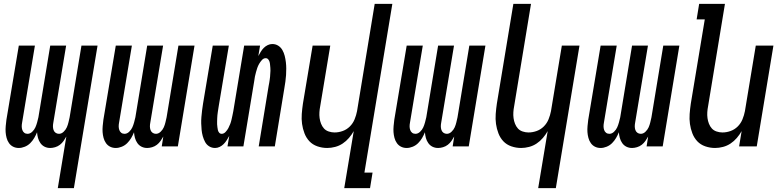

<svg xmlns="http://www.w3.org/2000/svg" viewBox="-20 -755 4040 990"><path d="M278 215 322 -51Q316 -40 308 -28.5Q300 -17 289 -8.5Q278 0 264.5 4Q251 8 239 8Q223 8 210 1.5Q197 -5 188.5 -17Q180 -29 176 -43.5Q172 -58 171 -73Q165 -58 156.5 -43.5Q148 -29 136 -17Q124 -5 108 1.5Q92 8 77 8Q61 8 48 1.5Q35 -5 26.5 -17Q18 -29 14 -44Q10 -59 9 -74Q8 -89 9.5 -105Q11 -121 13 -137L77 -520H160L94 -123Q92 -113 92 -103.5Q92 -94 95 -85Q98 -76 105 -70.5Q112 -65 122 -65Q135 -65 146 -75.5Q157 -86 162.5 -98.5Q168 -111 171.5 -124Q175 -137 178 -150L239 -520H321L255 -123Q253 -113 253 -103.5Q253 -94 256 -85Q259 -76 266.5 -70.5Q274 -65 284 -65Q297 -65 308 -75.5Q319 -86 324.5 -98.5Q330 -111 333 -124Q336 -137 339 -150L400 -520H483L361 215Z M739 8Q723 8 710 1.5Q697 -5 688.5 -17Q680 -29 676 -43.5Q672 -58 671 -73Q665 -58 656.5 -43.5Q648 -29 636 -17Q624 -5 608 1.5Q592 8 577 8Q561 8 548 1.5Q535 -5 526.5 -17Q518 -29 514 -44Q510 -59 509 -74Q508 -89 509.5 -105Q511 -121 513 -137L577 -520H660L594 -123Q592 -113 592 -103.5Q592 -94 595 -85Q598 -76 605 -70.5Q612 -65 622 -65Q635 -65 646 -75.5Q657 -86 662.5 -98.5Q668 -111 671.5 -124Q675 -137 678 -150L739 -520H821L755 -123Q753 -113 753 -103.5Q753 -94 756 -85Q759 -76 766.5 -70.5Q774 -65 784 -65Q797 -65 808 -75.5Q819 -86 824.5 -98.5Q830 -111 833 -124Q836 -137 839 -150L900 -520H983L897 0H814L822 -51Q816 -40 808 -28.5Q800 -17 789 -8.5Q778 0 764.5 4Q751 8 739 8Z M1089 8Q1072 8 1058.5 -0.5Q1045 -9 1037.5 -23Q1030 -37 1025.5 -53Q1021 -69 1019.5 -85.5Q1018 -102 1017.5 -118.5Q1017 -135 1018.5 -152Q1020 -169 1022 -186Q1024 -203 1027 -221L1077 -520H1160L1108 -209Q1107 -201 1105.5 -193Q1104 -185 1103 -177Q1102 -169 1101 -161Q1100 -153 1100 -145.5Q1100 -138 1099.5 -130Q1099 -122 1099.5 -114.5Q1100 -107 1101 -99Q1102 -91 1103.5 -84Q1105 -77 1110 -71Q1115 -65 1123 -65Q1134 -65 1143 -74.5Q1152 -84 1157.5 -94.5Q1163 -105 1167 -115.5Q1171 -126 1173.5 -137Q1176 -148 1178.5 -159.5Q1181 -171 1183 -182L1239 -520H1321L1312 -466Q1318 -477 1324.5 -488Q1331 -499 1340 -508Q1349 -517 1360.5 -522.5Q1372 -528 1384 -528Q1401 -528 1414.5 -519.5Q1428 -511 1436 -497Q1444 -483 1448 -467Q1452 -451 1454 -434.5Q1456 -418 1456 -401.5Q1456 -385 1455 -368Q1454 -351 1451.5 -334Q1449 -317 1446 -299L1397 0H1314L1365 -311Q1367 -319 1368 -327Q1369 -335 1370.5 -343Q1372 -351 1372.5 -359Q1373 -367 1373.5 -374.5Q1374 -382 1374.5 -390Q1375 -398 1374 -405.5Q1373 -413 1372.5 -421Q1372 -429 1370 -436Q1368 -443 1363 -449Q1358 -455 1350 -455Q1339 -455 1330.5 -445.5Q1322 -436 1316 -425.5Q1310 -415 1306.5 -404.5Q1303 -394 1300 -383Q1297 -372 1294.5 -360.5Q1292 -349 1291 -338L1235 0H1153L1162 -54Q1156 -43 1149 -32Q1142 -21 1133 -12Q1124 -3 1112.5 2.5Q1101 8 1089 8Z M1755 215 1804 -79Q1794 -61 1779.5 -44Q1765 -27 1747 -15Q1729 -3 1708 2.5Q1687 8 1667 8Q1641 8 1616.5 -0.5Q1592 -9 1575.5 -26.5Q1559 -44 1550 -67.5Q1541 -91 1537.5 -116Q1534 -141 1536 -167.5Q1538 -194 1542 -221L1592 -520H1683L1631 -207Q1628 -192 1627 -176.5Q1626 -161 1628 -146Q1630 -131 1635.5 -117Q1641 -103 1650.5 -92.5Q1660 -82 1675 -77Q1690 -72 1705 -72Q1726 -72 1747 -79.5Q1768 -87 1784 -103Q1800 -119 1808.5 -140Q1817 -161 1821 -182L1912 -735H2003L1859 135H1901L1888 215Z M2239 8Q2223 8 2210 1.5Q2197 -5 2188.5 -17Q2180 -29 2176 -43.5Q2172 -58 2171 -73Q2165 -58 2156.5 -43.5Q2148 -29 2136 -17Q2124 -5 2108 1.5Q2092 8 2077 8Q2061 8 2048 1.5Q2035 -5 2026.5 -17Q2018 -29 2014 -44Q2010 -59 2009 -74Q2008 -89 2009.5 -105Q2011 -121 2013 -137L2077 -520H2160L2094 -123Q2092 -113 2092 -103.5Q2092 -94 2095 -85Q2098 -76 2105 -70.5Q2112 -65 2122 -65Q2135 -65 2146 -75.5Q2157 -86 2162.5 -98.5Q2168 -111 2171.5 -124Q2175 -137 2178 -150L2239 -520H2321L2255 -123Q2253 -113 2253 -103.5Q2253 -94 2256 -85Q2259 -76 2266.5 -70.5Q2274 -65 2284 -65Q2297 -65 2308 -75.5Q2319 -86 2324.5 -98.5Q2330 -111 2333 -124Q2336 -137 2339 -150L2400 -520H2483L2397 0H2314L2322 -51Q2316 -40 2308 -28.5Q2300 -17 2289 -8.5Q2278 0 2264.5 4Q2251 8 2239 8Z M2755 215 2804 -79Q2794 -61 2779.5 -44Q2765 -27 2747 -15Q2729 -3 2708 2.5Q2687 8 2667 8Q2641 8 2616.5 -0.5Q2592 -9 2575.5 -26.5Q2559 -44 2550 -67.5Q2541 -91 2537.5 -116Q2534 -141 2536 -167.5Q2538 -194 2542 -221L2627 -735H2718L2631 -207Q2628 -192 2627 -176.5Q2626 -161 2628 -146Q2630 -131 2635.5 -117Q2641 -103 2650.5 -92.5Q2660 -82 2675 -77Q2690 -72 2705 -72Q2726 -72 2747 -79.5Q2768 -87 2784 -103Q2800 -119 2808.5 -140Q2817 -161 2821 -182L2877 -520H2968L2846 215Z M3239 8Q3223 8 3210 1.5Q3197 -5 3188.5 -17Q3180 -29 3176 -43.5Q3172 -58 3171 -73Q3165 -58 3156.5 -43.5Q3148 -29 3136 -17Q3124 -5 3108 1.5Q3092 8 3077 8Q3061 8 3048 1.5Q3035 -5 3026.5 -17Q3018 -29 3014 -44Q3010 -59 3009 -74Q3008 -89 3009.5 -105Q3011 -121 3013 -137L3077 -520H3160L3094 -123Q3092 -113 3092 -103.5Q3092 -94 3095 -85Q3098 -76 3105 -70.5Q3112 -65 3122 -65Q3135 -65 3146 -75.5Q3157 -86 3162.5 -98.5Q3168 -111 3171.5 -124Q3175 -137 3178 -150L3239 -520H3321L3255 -123Q3253 -113 3253 -103.5Q3253 -94 3256 -85Q3259 -76 3266.5 -70.5Q3274 -65 3284 -65Q3297 -65 3308 -75.5Q3319 -86 3324.5 -98.5Q3330 -111 3333 -124Q3336 -137 3339 -150L3400 -520H3483L3397 0H3314L3322 -51Q3316 -40 3308 -28.5Q3300 -17 3289 -8.5Q3278 0 3264.5 4Q3251 8 3239 8Z M3667 8Q3641 8 3616.5 -0.5Q3592 -9 3575.5 -26.5Q3559 -44 3550 -67.5Q3541 -91 3537.5 -116Q3534 -141 3536 -167.5Q3538 -194 3542 -221L3614 -655H3572L3585 -735H3718L3631 -207Q3628 -192 3627 -176.5Q3626 -161 3628 -146Q3630 -131 3635.5 -117Q3641 -103 3650.5 -92.5Q3660 -82 3675 -77Q3690 -72 3705 -72Q3726 -72 3747 -79.5Q3768 -87 3784 -103Q3800 -119 3808.5 -140Q3817 -161 3821 -182L3877 -520H3968L3882 0H3791L3804 -79Q3794 -61 3779.5 -44Q3765 -27 3747 -15Q3729 -3 3708 2.5Q3687 8 3667 8Z"/></svg>

Font: Iosevka Medium Oblique
Style: Regular
Weight: 500
Italic angle: -9°
Monospace: yes
Designer: Belleve Invis
Foundry: Belleve Invis
Version: Version 32.5.0; ttfautohint (v1.8.4)